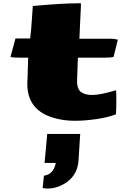

<svg xmlns="http://www.w3.org/2000/svg" viewBox="-20 -714 790 1163"><path d="M269.5 428.2Q250 428.2 238.3 424.8L246.1 350.1Q304.7 342.3 317.9 272.9H250L266.1 97.2H465.8L455.6 257.8Q449.2 356.9 361.3 403.8Q315.4 428.2 269.5 428.2ZM682.1 -21.5Q634.8 -2.9 564.7 7.3Q494.6 17.6 433.3 17.6Q372.1 17.6 317.9 3.4Q145.5 -40.5 145.5 -204.6Q145.5 -207.5 145.5 -210V-215.8Q147 -230 148.4 -294.2Q149.9 -358.4 150.9 -364.7H101.1Q58.6 -364.7 43.5 -369.1L73.7 -481H162.6Q169.4 -532.2 173.1 -596.7Q176.8 -661.1 178.7 -677.7Q358.9 -694.3 463.9 -694.3Q466.8 -694.3 469.7 -694.3Q470.2 -686.5 470.2 -678.7L460.9 -479.5H650.9Q673.8 -479.5 693.8 -473.6L668 -369.6Q652.8 -364.7 615.2 -364.7H451.7L446.8 -222.7Q446.8 -175.8 470 -157.2Q493.2 -138.7 537.8 -138.7Q582.5 -138.7 664.6 -162.1Q680.7 -167 683.1 -167.5Q684.6 -153.3 684.6 -100.1Q684.6 -46.9 682.1 -21.5Z"/></svg>

Font: Seymour One
Style: Book
Weight: 400
Designer: vernon adams
Foundry: vernon adams
Version: Version 1.000; ttfautohint (v0.93) -l 8 -r 50 -G 200 -x 0 -w